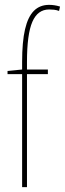

<svg xmlns="http://www.w3.org/2000/svg" viewBox="-20 -770 267 790"><path d="M71 0V-465H11V-478L71 -484V-515Q71 -598 83 -649.5Q95 -701 119.5 -725.5Q144 -750 182 -750Q192 -750 203 -748.5Q214 -747 227 -743L223 -725Q212 -729 202 -730Q192 -731 182 -731Q135 -731 113 -680Q91 -629 91 -515V-484H177V-465H91V0Z"/></svg>

Font: Georama ExtraCondensed Thin
Style: Regular
Weight: 100
Width: 2
Designer: Jean-Baptiste Levee
Foundry: Production Type
Version: Version 1.001